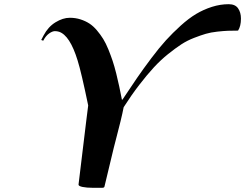

<svg xmlns="http://www.w3.org/2000/svg" viewBox="-20 -892 1165 912"><path d="M476.1 -5.4Q474.6 0 465.8 0H419.4Q392.1 0 372.6 -3.9Q353 -7.8 353 -15.1Q354 -21.5 354 -23.4L389.2 -314Q391.6 -333 395 -360.1Q398.4 -387.2 398.9 -391.1Q366.2 -549.3 348.6 -605Q312 -724.1 260.3 -741.2Q251 -744.1 240.7 -744.1Q229 -744.1 213.1 -732.9Q197.3 -721.7 186 -699.7L185.1 -698.7L175.8 -702.1L187 -723.6Q208.5 -764.6 243.7 -786.1Q278.8 -807.6 311.5 -807.6Q338.4 -807.6 362.1 -800Q385.7 -792.5 404.5 -780.3Q423.3 -768.1 440.4 -747.8Q457.5 -727.5 470.2 -707Q482.9 -686.5 494.9 -657Q506.8 -627.4 515.1 -602.5Q523.4 -577.6 532.2 -542.5Q541 -507.3 546.4 -481.2Q551.8 -455.1 559.1 -418.5H561.5Q600.6 -477.5 630.6 -521.2Q660.6 -564.9 698.5 -615.2Q736.3 -665.5 768.3 -700.7Q800.3 -735.8 838.4 -770.3Q876.5 -804.7 911.6 -825.7Q946.8 -846.7 986.6 -859.4Q1026.4 -872.1 1066.4 -872.1Q1097.2 -872.1 1110.8 -852.5Q1124.5 -833 1124.5 -803.7Q1124.5 -767.6 1110.8 -746.6Q1081.5 -746.6 1062.3 -745.8Q1043 -745.1 1012 -741.7Q981 -738.3 957.5 -731.4Q934.1 -724.6 901.4 -711.9Q868.7 -699.2 841.1 -681.2Q813.5 -663.1 778.6 -635.3Q743.7 -607.4 711.2 -572.3Q678.7 -537.1 641.6 -489Q604.5 -440.9 567.4 -382.8Q562 -354.5 552.5 -315.7Q543 -276.9 532.7 -237.8Q522.5 -198.7 520.5 -190.4Z"/></svg>

Font: QumpellkaNo12
Style: Regular
Weight: 500
Designer: gluk (gluksza@wp.pl)
Foundry: gluk (gluksza@wp.pl)
Version: Version 00.480